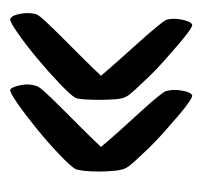

<svg xmlns="http://www.w3.org/2000/svg" viewBox="-30 -348 387 366"><g transform="rotate(-90 163.0 -164.5)"><path d="M175.8 -337.9Q180.7 -335 184.1 -318.4Q187.5 -301.8 182.6 -288.1Q181.6 -283.2 168.9 -269.5Q156.2 -255.9 138.7 -238.3Q121.1 -220.7 101.6 -201.2Q82 -181.6 66.4 -165Q81.1 -147.5 99.1 -127.4Q117.2 -107.4 133.3 -89.8Q149.4 -72.3 160.6 -58.6Q171.9 -44.9 172.9 -41Q176.8 -27.3 173.8 -10.7Q170.9 5.9 165 8.8Q162.1 9.8 151.4 2.4Q140.6 -4.9 126.5 -17.1Q112.3 -29.3 95.7 -43.9Q79.1 -58.6 64.9 -73.2Q50.8 -87.9 40 -99.6Q29.3 -111.3 26.4 -117.2Q22.5 -124 21 -138.7Q19.5 -153.3 19.5 -169.4Q19.5 -185.5 21 -198.2Q22.5 -210.9 24.4 -213.9Q29.3 -222.7 51.8 -244.1Q74.2 -265.6 100.6 -287.1Q127 -308.6 149.4 -324.2Q171.9 -339.8 175.8 -337.9ZM310.5 -337.9Q317.4 -335 320.3 -318.4Q323.2 -301.8 319.3 -288.1Q317.4 -283.2 304.7 -269.5Q292 -255.9 274.4 -238.3Q256.8 -220.7 237.3 -201.2Q217.8 -181.6 202.1 -165Q216.8 -147.5 234.9 -127.4Q252.9 -107.4 268.6 -89.8Q284.2 -72.3 295.4 -58.6Q306.6 -44.9 308.6 -41Q312.5 -27.3 309.1 -10.7Q305.7 5.9 299.8 8.8Q296.9 9.8 286.6 2.4Q276.4 -4.9 262.2 -17.1Q248 -29.3 231.4 -43.9Q214.8 -58.6 200.7 -73.2Q186.5 -87.9 175.8 -99.6Q165 -111.3 162.1 -117.2Q158.2 -124 157.2 -138.7Q156.2 -153.3 156.2 -169.4Q156.2 -185.5 157.2 -198.2Q158.2 -210.9 160.2 -213.9Q165 -222.7 187.5 -244.1Q210 -265.6 235.8 -287.1Q261.7 -308.6 284.2 -324.2Q306.6 -339.8 310.5 -337.9Z"/></g></svg>

Font: Jolly Lodger
Style: Regular
Weight: 400
Designer: Stuart Sandler
Foundry: Font Diner, Inc
Version: Version 1.000